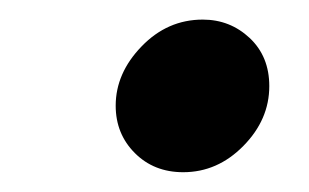

<svg xmlns="http://www.w3.org/2000/svg" viewBox="-20 -334 315 196"><path d="M98.1 -226.1Q98.1 -259.3 124.5 -286.6Q150.9 -314 187 -314Q214.8 -314 234.9 -295.2Q254.9 -276.4 254.9 -246.1Q254.9 -211.9 228.5 -185.1Q202.1 -158.2 167 -158.2Q137.2 -158.2 117.7 -177.7Q98.1 -197.3 98.1 -226.1Z"/></svg>

Font: CMU Serif Extra
Style: BoldSlanted
Weight: 700
Italic angle: -9.46001°
Version: Version 0.7.0